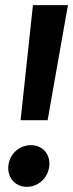

<svg xmlns="http://www.w3.org/2000/svg" viewBox="-20 -711 284 746"><path d="M60 -244H165L244 -691H108ZM84 15C133 15 172 -26 172 -75C172 -116 143 -147 100 -147C51 -147 12 -107 12 -58C12 -17 42 15 84 15Z"/></svg>

Font: Fira Sans Medium
Style: Italic
Weight: 500
Italic angle: -8°
Designer: bBox Type GmbH & Carrois Corporate GbR & Edenspiekermann AG
Foundry: bBox Type GmbH & Carrois Corporate GbR & Edenspiekermann AG
Version: Version 4.301;PS 004.301;hotconv 1.0.88;makeotf.lib2.5.64775